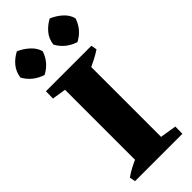

<svg xmlns="http://www.w3.org/2000/svg" viewBox="-302 -961 1004 1004"><g transform="rotate(-45 200.5 -458.5)"><path d="M109 0V-662H290V0ZM30 0 24 -32Q46 -48 71 -61Q96 -74 123 -85L124 0ZM240 0 243 -75 381 -53 380 0ZM170 -587 32 -609 33 -662H173ZM276 -577 275 -662H369L375 -630Q354 -616 329 -603Q304 -590 276 -577ZM331 -727Q264 -749 233 -807Q238 -846 261 -873Q284 -900 316 -917Q350 -903 377 -878.5Q404 -854 412 -822Q391 -758 331 -727ZM88 -727Q21 -749 -11 -807Q-5 -846 17.5 -873Q40 -900 73 -917Q106 -903 133 -878.5Q160 -854 169 -822Q148 -758 88 -727Z"/></g></svg>

Font: Eczar
Style: Bold
Weight: 700
Designer: Vaibhav Singh
Foundry: Rosetta Type Foundry
Version: Version 2.000